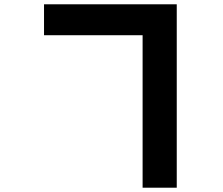

<svg xmlns="http://www.w3.org/2000/svg" viewBox="-20 -817 1040 894"><path d="M185 -653H644V57H803V-797H185Z"/></svg>

Font: Noto Sans TC Black
Style: Regular
Weight: 900
Designer: Ryoko NISHIZUKA 西塚涼子 (kana, bopomofo & ideographs); Paul D. Hunt (Latin, Greek & Cyrillic); Sandoll Communications 산돌커뮤니
Foundry: Adobe
Version: Version 2.004;hotconv 1.0.118;makeotfexe 2.5.65603